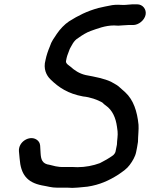

<svg xmlns="http://www.w3.org/2000/svg" viewBox="-20 -745 722 909"><path d="M539.2 -722.5C529.2 -722.5 520.7 -722 511.1 -720.7C486.4 -715.5 466.6 -712.6 445.6 -707C392.5 -692.6 349.7 -671 307 -644C285.8 -629.9 264.3 -607.4 249 -584.7C236.3 -565.8 223.1 -548.1 216.6 -526.7C216.5 -526.4 216.3 -525.7 216.1 -525.3C207.6 -505.1 200.1 -483.9 195.5 -461C195.5 -460.8 195.4 -460.3 195.3 -460C184.2 -419.8 199.2 -388 219.5 -368.7C259.1 -330 302.5 -301.5 373.2 -288.4C407.2 -285.1 439.9 -273.3 463.5 -260.2C464.4 -259.7 465.6 -258.8 466.3 -257.8C469.6 -253.7 474.1 -250.6 480.7 -245.6C512.7 -223.4 528.2 -186.5 533.8 -145L536.6 -124C539.1 -105.1 533.7 -78.9 533.7 -62.5C533.7 -61.8 533.6 -60.8 533.5 -60L526.9 -27C525.7 -20.9 519.3 -12.7 515 -9.5C496.5 4 474.4 16.6 453.7 26.9C453.3 27.1 452.6 27.4 452.1 27.6C421.7 38.9 384.7 46.5 346.7 46.5C338.6 46.5 330.1 45.5 319.9 45.5H269.9C265.1 45.5 262.8 45.4 256.9 44.3L243.8 42.4C234.6 41 227.6 37.7 215.2 35.4C179 30.9 173.8 9.1 172.1 -20.9L170.1 -55.7C168.9 -68.3 163.3 -77.7 152.3 -84.6C119.2 -105.3 66.1 -73.8 69.7 -28.5L72.9 5.6C78.4 80.2 107.2 118.5 178.6 132.7C205.3 136.9 222.6 143.5 250.4 143.5H300.4C308.5 143.5 315.2 143.8 322.8 144.5C339.2 144.4 358.9 142.1 374.7 140.6L394.8 138.6C452.3 129.8 496 109.9 541.1 81.1C563.3 65.6 580.7 54.1 593.8 36.1C606.8 18.7 620.1 -2.8 624.5 -25L628.7 -46C630.6 -55.5 632 -64.2 633.2 -73.3C633.3 -98.3 637.6 -133.8 635.8 -154.5C629.5 -218.1 611.7 -272.3 572.8 -308.2C559.2 -321.4 554 -323.7 541.4 -336.1C530.5 -345.1 521.7 -348 505.9 -357.8C473.3 -373.2 431 -381.1 385.3 -389.7C355 -396.8 332 -412.5 313.9 -429.2C309.6 -433.3 290 -443.3 292.5 -456L295.5 -471C298.2 -484.4 306.3 -500 309.8 -512.1C310.2 -513.5 311 -515.2 312 -516.6C318.2 -525.6 327.2 -552.1 350.8 -565.4C367.9 -577.9 390 -591.7 410.1 -598.7C441.1 -609.5 478.2 -624.5 519.7 -624.5C526.2 -624.5 531.7 -624.2 540 -623.5C552.8 -623.6 571.5 -626.5 587.1 -626.5L610.1 -626.5C636.3 -626.5 664.1 -649.2 669.3 -675C674.4 -701 655.6 -724.5 629.6 -724.5H606.6C596.5 -724.5 579.7 -721.5 564 -721.5C554.8 -721.5 546.4 -722.5 539.2 -722.5Z"/></svg>

Font: Smoothie
Style: LightIt
Weight: 400
Foundry: Cannot Into Space Fonts
Version: Version 0.8